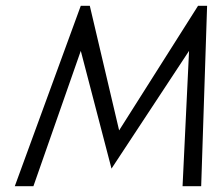

<svg xmlns="http://www.w3.org/2000/svg" viewBox="-20 -645 748 665"><path d="M366.2 -61 259.8 -468.8 95.7 0H31.2L259.8 -625H291L392.6 -193.4L666 -625H697.3L676.8 0H612.3L634.8 -468.8Z"/></svg>

Font: Juliett
Style: Italic
Weight: 400
Italic angle: -11.25°
Designer: GGBotNet
Foundry: GGBotNet
Version: 0.60